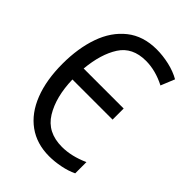

<svg xmlns="http://www.w3.org/2000/svg" viewBox="-215 -822 930 930"><g transform="rotate(45 250.0 -357.5)"><path d="M25 -353Q25 -459 54.5 -543Q84 -627 145.5 -676Q207 -725 299 -725Q341 -725 385 -715Q429 -705 464 -685L435 -614Q367 -649 301 -649Q209 -649 166.5 -583Q124 -517 114 -409H388V-333H113Q116 -216 162 -141Q208 -66 308 -66Q373 -66 444 -98V-21Q413 -6 373 2Q333 10 296 10Q211 10 150 -34Q89 -78 57 -160Q25 -242 25 -353Z"/></g></svg>

Font: Noto Sans Mono UI Cond
Style: Regular
Weight: 400
Width: 3
Monospace: yes
Designer: Monotype Design team
Foundry: Monotype Imaging Inc.
Version: Version 1.000